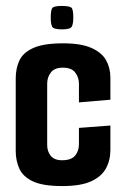

<svg xmlns="http://www.w3.org/2000/svg" viewBox="-20 -622 421 647"><path d="M190 5Q124 5 90.5 -11Q57 -27 45 -54Q33 -81 33 -113V-358Q33 -391 45 -417.5Q57 -444 91.5 -460Q126 -476 193 -476Q253 -476 288 -460.5Q323 -445 337.5 -419Q352 -393 352 -360V-286L246 -277V-340Q246 -361 233.5 -377.5Q221 -394 192 -394Q164 -394 151.5 -378Q139 -362 139 -340V-133Q139 -112 151 -97Q163 -82 189 -82Q220 -82 233 -97.5Q246 -113 246 -136V-191L352 -199V-117Q352 -82 337 -54.5Q322 -27 287 -11Q252 5 190 5ZM189 -523Q160 -523 155.5 -532.5Q151 -542 151 -562Q151 -586 155.5 -594Q160 -602 188 -602Q218 -602 222.5 -594Q227 -586 227 -562Q227 -542 222 -532.5Q217 -523 189 -523Z"/></svg>

Font: Smooch Sans
Style: Bold
Weight: 700
Designer: Robert E. Leuschke
Foundry: Robert E. Leuschke
Version: Version 1.010